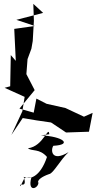

<svg xmlns="http://www.w3.org/2000/svg" viewBox="-20 -647 509 997"><path d="M236 50C231 1 207 113 125 123C147 140 185 123 224 168C188 276 130 288 103 271C125 337 76 297 86 320L107 278L143 274C118 365 194 325 177 291C186 317 150 287 235 257C257 254 293 183 336 143C247 197 242 132 257 110C358 105 309 61 192 56ZM204 -580 65 -544 161 -512 54 -497 62 -331 36 -361 33 -199 4 -191 108 -144 96 -69 39 54 98 -34 169 -22 245 -11C271 6 297 24 323 41L442 37L461 -61L416 -41L320 -86L222 -108L169 -135L155 -62L81 -83L160 -179L117 -262L123 -340L143 -394L150 -434L156 -539L153 -627Z"/></svg>

Font: Charger Distortion
Style: 2It
Weight: 400
Designer: Jasper
Foundry: Cannot Into Space Fonts
Version: Version 0.98